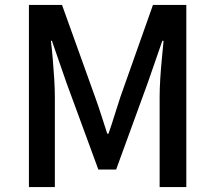

<svg xmlns="http://www.w3.org/2000/svg" viewBox="-20 -757 870 777"><path d="M97 0V-737H231L365 -364Q378 -328 390 -290.5Q402 -253 414 -216H419Q432 -253 443.5 -290.5Q455 -328 467 -364L599 -737H734V0H626V-364Q626 -397 628.5 -437.5Q631 -478 635 -518.5Q639 -559 642 -592H637L578 -422L450 -71H378L249 -422L190 -592H186Q190 -559 193.5 -518.5Q197 -478 199.5 -437.5Q202 -397 202 -364V0Z"/></svg>

Font: Source Han Sans SC Medium
Style: Regular
Weight: 500
Designer: Ryoko NISHIZUKA 西塚涼子 (kana, bopomofo & ideographs); Paul D. Hunt (Latin, Greek & Cyrillic); Sandoll Communications 산돌커뮤니
Foundry: Adobe
Version: Version 2.004;hotconv 1.0.118;makeotfexe 2.5.65603